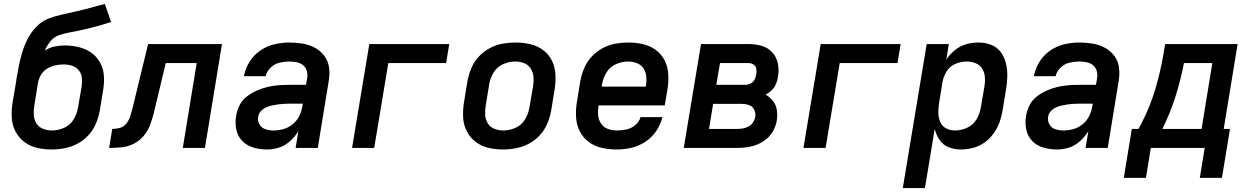

<svg xmlns="http://www.w3.org/2000/svg" viewBox="-20 -755 6376 980"><path d="M243 8Q276 8 310 1.5Q344 -5 375.5 -21.5Q407 -38 431.5 -65Q456 -92 469.5 -124Q483 -156 489 -189L507 -299Q513 -336 510 -371.5Q507 -407 490 -437Q473 -467 445 -486.5Q417 -506 382 -514.5Q347 -523 311 -523Q285 -523 258.5 -517.5Q232 -512 209 -497Q219 -522 237.5 -544.5Q256 -567 282.5 -576Q309 -585 335.5 -589.5Q362 -594 389 -600Q416 -606 442.5 -612.5Q469 -619 495 -626.5Q521 -634 547 -643L515 -735Q479 -725 443.5 -715.5Q408 -706 372 -697.5Q336 -689 300 -681.5Q264 -674 228.5 -660.5Q193 -647 166 -619Q139 -591 121.5 -557Q104 -523 93.5 -488Q83 -453 76 -417.5Q69 -382 63 -347Q63 -346 63 -344.5Q63 -343 63 -342L44 -231Q38 -193 40 -155Q42 -117 58.5 -85Q75 -53 103.5 -31Q132 -9 168.5 -0.5Q205 8 243 8ZM245 -89Q221 -89 199.5 -97.5Q178 -106 166 -125Q154 -144 152.5 -167.5Q151 -191 155 -215L174 -333Q178 -354 189.5 -373.5Q201 -393 221 -405Q241 -417 262.5 -421.5Q284 -426 305 -426Q327 -426 347.5 -419.5Q368 -413 381.5 -397Q395 -381 397.5 -359Q400 -337 397 -315L378 -205Q373 -174 355.5 -145Q338 -116 307 -102.5Q276 -89 245 -89Z M537 0Q568 0 599.5 -3Q631 -6 661 -20.5Q691 -35 713 -61Q735 -87 746 -117Q757 -147 765 -178L826 -433H984L913 0H1026L1113 -530H736L656 -201Q651 -182 645 -162.5Q639 -143 626 -125.5Q613 -108 593 -102.5Q573 -97 553 -97Z M1344 8Q1375 8 1405.5 -2Q1436 -12 1460.5 -34.5Q1485 -57 1503 -85L1489 0H1602L1658 -342Q1664 -377 1659.5 -410.5Q1655 -444 1635.5 -470Q1616 -496 1587 -511.5Q1558 -527 1524.5 -532.5Q1491 -538 1456 -538Q1419 -538 1380.5 -529Q1342 -520 1308 -496.5Q1274 -473 1253 -438.5Q1232 -404 1225 -366H1336Q1341 -390 1361 -409.5Q1381 -429 1406.5 -435Q1432 -441 1456 -441Q1475 -441 1493.5 -437.5Q1512 -434 1526 -423Q1540 -412 1545.5 -394.5Q1551 -377 1548 -358L1542 -322H1459Q1431 -322 1403 -320Q1375 -318 1347 -311.5Q1319 -305 1291.5 -293Q1264 -281 1240 -262.5Q1216 -244 1202.5 -217Q1189 -190 1185 -162Q1179 -127 1186.5 -92.5Q1194 -58 1217.5 -34.5Q1241 -11 1274.5 -1.5Q1308 8 1344 8ZM1375 -89Q1354 -89 1334.5 -95.5Q1315 -102 1304.5 -120Q1294 -138 1298 -160Q1300 -175 1311.5 -187.5Q1323 -200 1337.5 -206.5Q1352 -213 1367.5 -216.5Q1383 -220 1398 -222Q1413 -224 1428.5 -225Q1444 -226 1459 -226H1526L1523 -211Q1519 -186 1507 -162Q1495 -138 1473.5 -120.5Q1452 -103 1426.5 -96Q1401 -89 1375 -89Z M1777 0H1890L1962 -433H2257L2273 -530H1865Z M2547 8Q2580 8 2614 1.5Q2648 -5 2679.5 -21.5Q2711 -38 2735.5 -65Q2760 -92 2773.5 -124Q2787 -156 2793 -189L2811 -299Q2817 -337 2815 -375Q2813 -413 2797 -445.5Q2781 -478 2752 -499.5Q2723 -521 2686.5 -529.5Q2650 -538 2612 -538Q2579 -538 2545 -532Q2511 -526 2479.5 -509Q2448 -492 2423.5 -465.5Q2399 -439 2385.5 -406.5Q2372 -374 2366 -341L2348 -231Q2342 -193 2344 -155Q2346 -117 2362.5 -85Q2379 -53 2407.5 -31Q2436 -9 2472.5 -0.5Q2509 8 2547 8ZM2549 -89Q2525 -89 2503.5 -97.5Q2482 -106 2470 -125Q2458 -144 2456.5 -167.5Q2455 -191 2459 -215L2477 -325Q2482 -356 2499.5 -385Q2517 -414 2548 -427.5Q2579 -441 2610 -441Q2634 -441 2655.5 -432.5Q2677 -424 2689 -405Q2701 -386 2703 -362.5Q2705 -339 2701 -315L2682 -205Q2677 -174 2659.5 -145Q2642 -116 2611 -102.5Q2580 -89 2549 -89Z M3129 8Q3165 8 3202.5 -0.5Q3240 -9 3274 -31.5Q3308 -54 3330 -87Q3352 -120 3361 -157H3249Q3243 -133 3222 -116Q3201 -99 3176.5 -94Q3152 -89 3129 -89Q3104 -89 3082.5 -97Q3061 -105 3048 -124Q3035 -143 3033 -167Q3031 -191 3035 -215V-217H3373L3387 -299Q3393 -337 3391 -375Q3389 -413 3373 -445.5Q3357 -478 3328 -499.5Q3299 -521 3262.5 -529.5Q3226 -538 3188 -538Q3155 -538 3121 -532Q3087 -526 3055.5 -509Q3024 -492 2999.5 -465.5Q2975 -439 2961.5 -406.5Q2948 -374 2942 -341L2924 -231Q2918 -192 2920.5 -154Q2923 -116 2940 -83.5Q2957 -51 2986.5 -29.5Q3016 -8 3053 0Q3090 8 3129 8ZM3276 -313H3051L3053 -325Q3058 -356 3075.5 -385Q3093 -414 3124 -427.5Q3155 -441 3186 -441Q3210 -441 3231.5 -432.5Q3253 -424 3265 -405Q3277 -386 3279 -362.5Q3281 -339 3277 -315Z M3470 0H3744Q3770 0 3796 -4Q3822 -8 3847.5 -18.5Q3873 -29 3894.5 -47.5Q3916 -66 3928.5 -91Q3941 -116 3945 -141Q3949 -168 3945 -194Q3941 -220 3925.5 -239.5Q3910 -259 3888 -272Q3905 -281 3919.5 -295Q3934 -309 3941 -327Q3948 -345 3951 -363Q3957 -397 3950.5 -430Q3944 -463 3922.5 -487Q3901 -511 3869 -520.5Q3837 -530 3802 -530H3558ZM3785 -322H3636L3655 -433H3802Q3816 -433 3827 -425Q3838 -417 3840.5 -403.5Q3843 -390 3840 -376Q3838 -362 3831.5 -349Q3825 -336 3812 -329Q3799 -322 3785 -322ZM3599 -97 3620 -225H3764Q3784 -225 3802.5 -219Q3821 -213 3829.5 -195Q3838 -177 3835 -158Q3832 -143 3823.5 -130Q3815 -117 3801 -109.5Q3787 -102 3772.5 -99.5Q3758 -97 3744 -97Z M4081 0H4194L4266 -433H4561L4577 -530H4169Z M4588 205H4701L4751 -97Q4758 -67 4775.5 -41Q4793 -15 4822.5 -3.5Q4852 8 4885 8Q4915 8 4946 0Q4977 -8 5004 -27Q5031 -46 5050.5 -72.5Q5070 -99 5081 -129Q5092 -159 5097 -189L5115 -299Q5121 -333 5121.5 -366.5Q5122 -400 5114.5 -431.5Q5107 -463 5088.5 -488.5Q5070 -514 5039.5 -526Q5009 -538 4975 -538Q4944 -538 4912.5 -529.5Q4881 -521 4854.5 -499.5Q4828 -478 4810 -451L4823 -530H4710ZM4855 -89Q4830 -89 4809 -100Q4788 -111 4779 -133Q4770 -155 4769.5 -179Q4769 -203 4773 -228L4791 -338Q4796 -366 4812.5 -392Q4829 -418 4857.5 -429.5Q4886 -441 4914 -441Q4938 -441 4959.5 -432.5Q4981 -424 4993 -405Q5005 -386 5007 -362.5Q5009 -339 5005 -315L4986 -205Q4981 -174 4964 -145.5Q4947 -117 4916.5 -103Q4886 -89 4855 -89Z M5376 8Q5407 8 5437.5 -2Q5468 -12 5492.5 -34.5Q5517 -57 5535 -85L5521 0H5634L5690 -342Q5696 -377 5691.5 -410.5Q5687 -444 5667.5 -470Q5648 -496 5619 -511.5Q5590 -527 5556.5 -532.5Q5523 -538 5488 -538Q5451 -538 5412.5 -529Q5374 -520 5340 -496.5Q5306 -473 5285 -438.5Q5264 -404 5257 -366H5368Q5373 -390 5393 -409.5Q5413 -429 5438.5 -435Q5464 -441 5488 -441Q5507 -441 5525.5 -437.5Q5544 -434 5558 -423Q5572 -412 5577.5 -394.5Q5583 -377 5580 -358L5574 -322H5491Q5463 -322 5435 -320Q5407 -318 5379 -311.5Q5351 -305 5323.5 -293Q5296 -281 5272 -262.5Q5248 -244 5234.5 -217Q5221 -190 5217 -162Q5211 -127 5218.5 -92.5Q5226 -58 5249.5 -34.5Q5273 -11 5306.5 -1.5Q5340 8 5376 8ZM5407 -89Q5386 -89 5366.5 -95.5Q5347 -102 5336.5 -120Q5326 -138 5330 -160Q5332 -175 5343.5 -187.5Q5355 -200 5369.5 -206.5Q5384 -213 5399.5 -216.5Q5415 -220 5430 -222Q5445 -224 5460.5 -225Q5476 -226 5491 -226H5558L5555 -211Q5551 -186 5539 -162Q5527 -138 5505.5 -120.5Q5484 -103 5458.5 -96Q5433 -89 5407 -89Z M6104 153H6217L6258 -97H6226L6297 -530H5927L5919 -482Q5904 -391 5877 -300.5Q5850 -210 5806 -125L5791 -97H5757L5741 0H6129ZM6113 -97H5913Q5953 -178 5980 -263Q6007 -348 6023 -433H6168ZM5716 153H5829L5854 0H5741Z"/></svg>

Font: Iosevka Sparkle SmBdObl
Style: Regular
Weight: 600
Italic angle: -9°
Designer: Belleve Invis
Foundry: Belleve Invis
Version: Version 4.5.0; ttfautohint (v1.8.3)